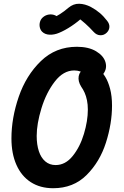

<svg xmlns="http://www.w3.org/2000/svg" viewBox="-20 -991 660 1022"><path d="M40.9 -254.2Q40.9 -362.8 79.8 -476.1Q118.8 -589.4 197.5 -665.7Q276.2 -742 389.2 -742Q451.5 -742 491.5 -718.1Q531.4 -694.2 541.4 -660Q551.3 -625.8 529.8 -597.5Q518.7 -583 505.6 -579.8Q492.5 -576.6 479.4 -580.7Q466.2 -584.8 445.2 -595.1Q424 -605.3 407.9 -610.7Q391.8 -616 375.2 -616Q317.3 -616 271.7 -556.9Q226.1 -497.8 200.7 -414.9Q175.3 -331.9 175.3 -267.2Q175.3 -221.1 186.8 -186.2Q198.2 -151.4 221 -131.9Q243.8 -112.4 276.2 -112.4Q328.1 -112.4 367 -160.6Q405.9 -208.8 426.8 -278.4Q447.6 -348 447.6 -407.6Q447.6 -434.6 443 -457.2Q438.4 -479.8 430.6 -497.2Q422.8 -514.7 412 -530Q394.2 -558.8 398.9 -585.5Q403.7 -612.2 430.9 -627.1Q450.4 -637.9 470.7 -637.3Q491 -636.7 505.9 -623Q524.3 -607.6 540 -582.5Q555.7 -557.4 566 -518.5Q576.3 -479.6 576.3 -428.8Q576.3 -333.2 543.8 -231.4Q511.3 -129.6 440.9 -59.3Q370.4 10.9 263.1 10.9Q194.1 10.9 144 -21.3Q94 -53.6 67.5 -113.4Q40.9 -173.2 40.9 -254.2ZM207.2 -897.9Q221.2 -910.6 239.4 -913.5Q257.6 -916.3 273.7 -909.3Q289.8 -902.3 297.7 -886.8L247.8 -888.9Q273.9 -899.7 298.8 -915.7Q323.8 -931.7 343.5 -949.1Q370.2 -971.7 401.3 -971Q432.5 -970.3 464.1 -953.7Q490.1 -939.7 510.8 -922.2Q531.5 -904.7 549.9 -880.7Q563.5 -863.8 562.3 -846.7Q561.2 -829.7 547.9 -816.8Q533.1 -802.5 513.5 -803.4Q493.8 -804.2 478 -821.7Q456.2 -845.7 434.1 -865.4Q411.9 -885.1 386.8 -903.4L423.9 -902.8Q396.3 -876.2 360.8 -852.5Q325.3 -828.8 294 -816Q269.2 -805.5 244.4 -806.3Q219.5 -807.2 204.2 -822.2Q195.2 -831.4 192 -845.2Q188.8 -858.9 192.5 -873.3Q196.2 -887.7 207.2 -897.9Z"/></svg>

Font: Monaspace Radon Var
Style: Regular
Weight: 400
Designer: Riley Cran and the Lettermatic Team
Version: Version 1.000 (Monaspace Radon Var)